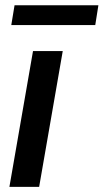

<svg xmlns="http://www.w3.org/2000/svg" viewBox="-20 -727 403 747"><path d="M132.3 0H16.6L108.4 -528.3H224.1ZM350.6 -629.4H23.9L36.6 -706.5H362.8Z"/></svg>

Font: Roboto Medium
Style: Italic
Weight: 500
Italic angle: -12°
Designer: Google
Version: Version 2.134; 2016